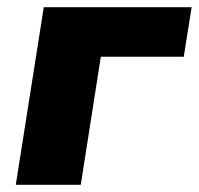

<svg xmlns="http://www.w3.org/2000/svg" viewBox="-20 -515 554 535"><path d="M24 0 102 -495H514L492 -357H261L205 0Z"/></svg>

Font: Nunito Sans 11pt Black
Style: Italic
Weight: 900
Italic angle: -9°
Version: Version 3.101;gftools[0.9.27]